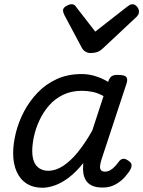

<svg xmlns="http://www.w3.org/2000/svg" viewBox="-20 -868 675 905"><path d="M180 17Q137 17 106 -2.5Q75 -22 58.5 -59Q42 -96 42 -146Q42 -190 54.5 -241Q67 -292 92.5 -341Q118 -390 156.5 -430.5Q195 -471 247 -495Q299 -519 365 -519Q398 -519 430 -509Q462 -499 490 -482L491 -486Q498 -504 507.5 -509.5Q517 -515 535 -515Q567 -515 575 -505.5Q583 -496 577 -476L458 -115Q454 -102 452 -89Q450 -76 455 -67.5Q460 -59 475 -59Q488 -59 500 -66Q512 -73 522.5 -84.5Q533 -96 541 -107Q547 -116 557.5 -119Q568 -122 583 -112Q599 -102 600 -91.5Q601 -81 595 -70Q586 -53 567.5 -32.5Q549 -12 523 2Q497 16 464 16Q433 16 414 7Q395 -2 385.5 -17Q376 -32 373 -51Q370 -70 372 -90Q372 -93 372 -95.5Q372 -98 373 -100Q338 -56 303 -30Q268 -4 236.5 6.5Q205 17 180 17ZM132 -157Q132 -126 140.5 -105.5Q149 -85 166.5 -74Q184 -63 208 -63Q242 -63 277 -85.5Q312 -108 347 -151Q382 -194 415 -253L468 -415Q441 -430 416 -435Q391 -440 366 -440Q316 -440 277 -421Q238 -402 210.5 -370Q183 -338 165.5 -300Q148 -262 140 -224.5Q132 -187 132 -157ZM604 -848Q616 -848 625.5 -837Q635 -826 635 -814Q635 -804 631.5 -798.5Q628 -793 624 -789L465 -640Q451 -627 437.5 -622.5Q424 -618 407 -618Q394 -618 383 -624.5Q372 -631 365 -644L284 -796Q280 -804 278.5 -809.5Q277 -815 277 -819Q277 -831 292 -839.5Q307 -848 316 -848Q327 -848 332.5 -843Q338 -838 342 -831L429 -719L575 -833Q582 -838 588.5 -843Q595 -848 604 -848Z"/></svg>

Font: Playwrite NO
Style: Regular
Weight: 400
Designer: Veronika Burian, José Scaglione
Foundry: TypeTogether
Version: Version 1.002